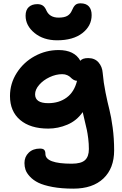

<svg xmlns="http://www.w3.org/2000/svg" viewBox="-20 -874 736 1154"><path d="M323.2 -631.8Q241.2 -631.8 187.5 -675.8Q133.8 -719.7 133.8 -779.8Q133.8 -814 152.8 -831.5Q171.9 -849.1 204.1 -849.1Q225.1 -849.1 237.8 -840.1Q250.5 -831.1 258.8 -811Q278.3 -768.1 332 -768.1Q366.2 -768.1 384.8 -778.8Q403.3 -789.6 412.1 -811Q421.4 -833.5 432.4 -843.8Q443.4 -854 463.9 -854Q497.1 -854 513.9 -835.7Q530.8 -817.4 530.8 -783.2Q530.8 -718.3 475.1 -675Q419.4 -631.8 323.2 -631.8ZM420.9 259.8Q350.1 259.8 296.1 249.8Q242.2 239.7 210.9 224.4Q179.7 209 159.9 187.5Q140.1 166 133.5 146.7Q127 127.4 127 106Q127 68.4 152.6 43.7Q178.2 19 220.2 19Q238.3 19 245.6 26.6Q252.9 34.2 252.9 50.8Q252.9 109.9 411.1 109.9Q467.8 109.9 491 88.4Q514.2 66.9 514.2 22Q514.2 -9.8 510.3 -41.5Q506.3 -73.2 502 -93.3Q497.6 -113.3 489.3 -147.7Q481 -182.1 477.1 -200.2Q440.9 -148.4 385 -124.8Q329.1 -101.1 270 -101.1Q162.6 -101.1 101.3 -152.8Q40 -204.6 40 -296.9Q40 -372.1 80.8 -436Q121.6 -500 188.7 -536.6Q255.9 -573.2 332 -573.2Q427.2 -573.2 462.9 -508.8Q475.6 -524.9 509.8 -524.9Q549.8 -524.9 572.3 -498.8Q594.7 -472.7 597.2 -436Q602.1 -378.4 614.3 -318.1Q626.5 -257.8 637.5 -215.1Q648.4 -172.4 657.2 -107.2Q666 -42 666 29.8Q666 137.7 601.6 198.7Q537.1 259.8 420.9 259.8ZM190.9 -307.1Q190.9 -253.9 270 -253.9Q335 -253.9 380.9 -287.8Q426.8 -321.8 442.9 -388.2Q431.2 -388.7 421.1 -395Q411.1 -401.4 404.3 -408.7Q397.5 -416 384.3 -422.1Q371.1 -428.2 354 -428.2Q316.4 -428.2 278.1 -410.2Q239.7 -392.1 215.3 -363.8Q190.9 -335.4 190.9 -307.1Z"/></svg>

Font: Shantell Sans Irregular
Style: Bold
Weight: 700
Designer: Stephen Nixon, Anya Danilova, Shantell Martin
Foundry: Arrow Type
Version: Version 1.006;[9816181b4]